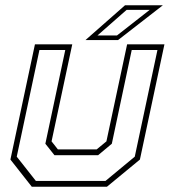

<svg xmlns="http://www.w3.org/2000/svg" viewBox="-20 -708 644 728"><path d="M100.5 0 19.5 -103 112.5 -540H254L175.5 -172L199.5 -141.5H346.5L383.5 -172L462 -540H603.5L510.5 -103L385.5 0ZM116 -22H380L491 -114L577 -518.5H479.5L404 -163L352 -119.5H186.5L152 -163L227.5 -518.5H129.5L43.5 -114ZM304 -556 454 -688H597.5L427.5 -556ZM349.5 -573.5H423.5L547.5 -670.5H460Z"/></svg>

Font: Tourney Thin ExtraLight
Style: Italic
Weight: 250
Italic angle: -12°
Version: Version 1.015